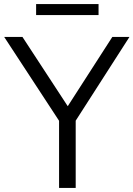

<svg xmlns="http://www.w3.org/2000/svg" viewBox="-36 -921 654 941"><path d="M253.5 0V-329L-15.5 -740H74L296 -400.5L514.5 -740H598.5L335 -329.5V0ZM141 -847V-901H447V-847Z"/></svg>

Font: Encode Sans
Style: Regular
Weight: 400
Designer: Multiple Designers
Foundry: Impallari Type
Version: Version 3.002; ttfautohint (v1.8.3) -l 8 -r 50 -G 200 -x 14 